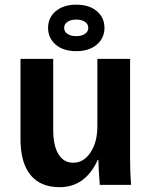

<svg xmlns="http://www.w3.org/2000/svg" viewBox="-20 -775 640 805"><path d="M203.1 -528.3V-231.9Q203.1 -164.6 224.9 -128.7Q246.6 -92.8 287.1 -92.8Q331.1 -92.8 359.6 -136Q388.2 -179.2 388.2 -245.1V-528.3H525.4V-118.2Q525.4 -50.8 529.3 0H398.4Q392.6 -70.3 392.6 -105H390.1Q337.9 9.8 230 9.8Q149.9 9.8 107.9 -41.3Q65.9 -92.3 65.9 -192.9V-528.3ZM418 -658.2Q418 -615.7 386 -588.1Q354 -560.5 299.8 -560.5Q245.1 -560.5 213.4 -588.1Q181.6 -615.7 181.6 -658.2Q181.6 -701.7 214.1 -728.5Q246.6 -755.4 299.8 -755.4Q354 -755.4 386 -728.3Q418 -701.2 418 -658.2ZM350.1 -658.2Q350.1 -673.8 336.4 -683.3Q322.8 -692.9 299.8 -692.9Q277.3 -692.9 263.2 -683.6Q249 -674.3 249 -658.2Q249 -642.1 263.2 -632.8Q277.3 -623.5 299.8 -623.5Q322.3 -623.5 336.2 -633.1Q350.1 -642.6 350.1 -658.2Z"/></svg>

Font: Liberation Mono
Style: Bold
Weight: 700
Monospace: yes
Designer: Steve Matteson
Foundry: Ascender Corporation
Version: Version 2.1.5